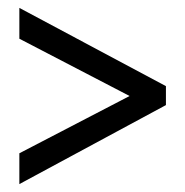

<svg xmlns="http://www.w3.org/2000/svg" viewBox="-20 -598 469 486"><path d="M29 -210V-132L400 -332V-380L29 -578V-500L308 -355Z"/></svg>

Font: Noto Sans Sinhala ExtraCondensed
Style: Regular
Weight: 400
Width: 2
Designer: Jelle Bosma - Monotype Design Team
Foundry: Monotype Imaging Inc.
Version: Version 2.006